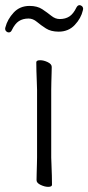

<svg xmlns="http://www.w3.org/2000/svg" viewBox="-40 -717 343 746"><path d="M282 -677Q282 -679 282.5 -680Q283 -681 283 -682Q283 -689 278.5 -693Q274 -697 269 -697Q262 -697 257 -688Q245 -663 229.5 -653Q214 -643 192 -643Q175 -643 159.5 -655.5Q144 -668 124.5 -681Q105 -694 75 -694Q37 -694 13 -668Q-11 -642 -19 -611Q-19 -610 -19.5 -609Q-20 -608 -20 -606Q-20 -599 -15.5 -595Q-11 -591 -6 -591Q2 -591 6 -600Q18 -625 33.5 -635Q49 -645 71 -645Q88 -645 103.5 -632Q119 -619 138.5 -606.5Q158 -594 188 -594Q226 -594 250.5 -620Q275 -646 282 -677ZM104 -368V-105Q104 -98 103.5 -80Q103 -62 102.5 -43.5Q102 -25 102 -17Q102 -6 118 1.5Q134 9 147 9Q162 9 162 1Q162 -11 161.5 -34Q161 -57 160 -78Q159 -99 159 -105V-368Q159 -380 159.5 -398Q160 -416 160.5 -432.5Q161 -449 161 -457Q161 -468 145.5 -475.5Q130 -483 116 -483Q101 -483 101 -475Q101 -464 101.5 -442Q102 -420 103 -399Q104 -378 104 -368Z"/></svg>

Font: Klee One
Style: Regular
Weight: 400
Designer: Fontworks Inc.
Foundry: Fontworks Inc.
Version: Version 1.100